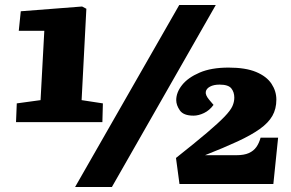

<svg xmlns="http://www.w3.org/2000/svg" viewBox="-20 -736 1164 767"><path d="M280 11 696 -716H842L427 11ZM306 -336 391 -323 389 -248H44L47 -323L142 -336L157 -613H55L63 -691L308 -710L325 -701ZM857 -398Q834 -398 819 -390Q804 -382 802 -369Q800 -356 816 -337L833 -317Q817 -295 795 -284.5Q773 -274 753 -274Q713 -274 698.5 -295Q684 -316 684 -336Q684 -367 707.5 -396.5Q731 -426 777.5 -446Q824 -466 893 -466Q961 -466 1003 -448.5Q1045 -431 1064.5 -401.5Q1084 -372 1084 -338Q1084 -301 1068 -273Q1052 -245 1017.5 -220.5Q983 -196 929 -171Q875 -146 799 -116H924Q955 -116 974 -124.5Q993 -133 1004 -148.5Q1015 -164 1021 -186H1091L1072 -1H697L683 -105Q760 -166 806.5 -205.5Q853 -245 877 -270Q901 -295 908.5 -312Q916 -329 916 -346Q916 -368 904 -383Q892 -398 857 -398Z"/></svg>

Font: Literata 18pt Black
Style: Italic
Weight: 900
Italic angle: -2°
Designer: Latin by Veronika Burian and Jose Scaglione. Greek by Irene Vlachou. Cyrillic by Vera Evstafieva
Foundry: TypeTogether
Version: Version 3.103;gftools[0.9.29]